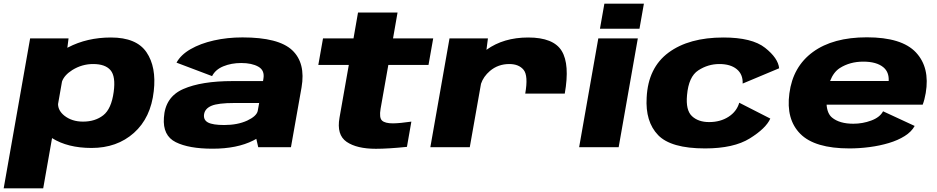

<svg xmlns="http://www.w3.org/2000/svg" viewBox="-61 -799 5085 1042"><path d="M-41 223 102.5 -590.5H311L304.5 -539.5Q306.5 -540.5 308 -541.5Q411.5 -595.5 541 -595.5Q679.5 -595.5 734 -515.5Q788.5 -435.5 773.5 -304.5Q757.5 -159.5 665.8 -77.8Q574 4 436 4Q306.5 4 221.5 -49.5Q221.5 -49.5 221.5 -49.5L173.5 223ZM254 -234Q254.5 -198.5 288 -171.5Q329 -139 389.5 -139Q455.5 -139 499.5 -173.5Q543.5 -208 556 -300Q567.5 -384 539 -417.8Q510.5 -451.5 444.5 -451.5Q384 -451.5 331.5 -419Q288 -391.5 275.5 -356.5Z M1340.5 0 1330 -45.5Q1322 -41 1313.5 -36.5Q1225.5 8 1092.5 8Q964 8 892.8 -27.5Q821.5 -63 828.5 -160Q835 -272.5 933.5 -315.8Q1032 -359 1201.5 -359H1366.5L1368.5 -371.5Q1376.5 -417 1341.2 -437Q1306 -457 1248 -457Q1194.5 -457 1151.2 -439.2Q1108 -421.5 1090 -386L897 -459Q920 -501.5 973.2 -532.2Q1026.5 -563 1099.8 -579.5Q1173 -596 1255 -596Q1451 -596 1524.8 -526.5Q1598.5 -457 1575.5 -324.5L1518 0ZM1337.5 -196 1345.5 -240H1211Q1122.5 -240 1087 -225Q1051.5 -210 1046.5 -179Q1042 -148 1068 -134.2Q1094 -120.5 1156 -120.5Q1228 -120.5 1280.5 -144.5Q1330.5 -168 1337.5 -196Z M1979 8.5Q1875.5 8.5 1820.2 -29.2Q1765 -67 1781.5 -160L1832 -446.5H1666.5L1692 -590.5H1857.5L1882 -731H2096.5L2072 -590.5H2290L2264.5 -446.5H2046.5L2004.5 -209Q1996 -159.5 2012.5 -144.5Q2029 -129.5 2071.5 -129.5Q2110 -130 2171.5 -139L2147.5 -2Q2046 8.5 1979 8.5Z M2789.5 -291Q2806.5 -388 2780.8 -419.8Q2755 -451.5 2703 -451.5Q2642.5 -451.5 2598 -414Q2562.5 -383.5 2549.5 -344.5L2488.5 0H2274.5L2378.5 -590.5H2587L2579 -528.5Q2579 -529 2579.5 -529Q2672 -595.5 2805.5 -595.5Q2943 -595.5 2987.5 -522.5Q3032 -449.5 3004 -291Z M3082 0 3186 -590.5H3400.5L3296.5 0ZM3219 -779H3433.5L3409.5 -643H3195Z M3765.5 6.5Q3580 6.5 3510.2 -66.2Q3440.5 -139 3448.5 -270Q3456.5 -431.5 3567.2 -513.5Q3678 -595.5 3865 -595.5Q4020.5 -595.5 4091.2 -539.5Q4162 -483.5 4167.5 -428.5L3969.5 -345.5Q3971.5 -395.5 3937.5 -423.5Q3903.5 -451.5 3843 -451.5Q3781.5 -451.5 3728.8 -417.2Q3676 -383 3667.5 -282Q3660 -201 3694.2 -168.8Q3728.5 -136.5 3787.5 -136.5Q3848 -136.5 3892.5 -165Q3937 -193.5 3951 -241.5L4119.5 -155.5Q4096 -102.5 4008.5 -48Q3921 6.5 3765.5 6.5Z M4549 6.5Q4361 6.5 4282.5 -72.5Q4204 -151.5 4223 -292Q4242 -437.5 4351 -517Q4460 -596.5 4643.5 -596.5Q4833 -596.5 4909.8 -514.5Q4986.5 -432.5 4963 -294Q4956.5 -256.5 4946.5 -231H4425Q4428.5 -182.5 4454.5 -161Q4495 -127.5 4570 -127.5Q4620.5 -127.5 4667.2 -144.8Q4714 -162 4731.5 -195L4903 -115.5Q4886 -84 4849 -60.8Q4812 -37.5 4762.8 -22.8Q4713.5 -8 4658.2 -0.8Q4603 6.5 4549 6.5ZM4444 -359.5H4762Q4764.5 -408 4733 -434Q4696 -464.5 4624 -464.5Q4551.5 -464.5 4496.5 -429.5Q4462.5 -407.5 4444 -359.5Z"/></svg>

Font: Anybody ExtraExpanded ExtraBold
Style: Italic
Weight: 800
Width: 8
Italic angle: -10°
Designer: Tyler Finck
Foundry: Etcetera Type Company
Version: Version 1.010; ttfautohint (v1.8.3) -l 8 -r 50 -G 200 -x 14 